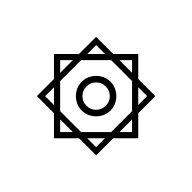

<svg xmlns="http://www.w3.org/2000/svg" viewBox="-129 -704 857 857"><g transform="rotate(-45 300.0 -275.0)"><path d="M221 -88H113V-196L34 -275L113 -354V-462H221L300 -541L379 -462H487V-354L566 -275L487 -196V-88H379L300 -9ZM340 -88H260L300 -48ZM195 -114 139 -170V-114ZM209 -275Q209 -299 221.5 -320Q234 -341 255 -353.5Q276 -366 300 -366Q324 -366 345 -353.5Q366 -341 378.5 -320Q391 -299 391 -275Q391 -251 378.5 -230Q366 -209 345 -196.5Q324 -184 300 -184Q276 -184 255 -196.5Q234 -209 221.5 -230Q209 -251 209 -275ZM361 -275Q361 -300.5 343.2 -318.2Q325.5 -336 300 -336Q274.5 -336 256.8 -318.2Q239 -300.5 239 -275Q239 -249.5 256.8 -231.8Q274.5 -214 300 -214Q325.5 -214 343.2 -231.8Q361 -249.5 361 -275ZM113 -235V-315L73 -275ZM234 -114H366L461 -209V-341L366 -436H234L139 -341V-209ZM195 -436H139V-380ZM340 -462 300 -502 260 -462ZM461 -114V-170L405 -114ZM461 -380V-436H405ZM527 -275 487 -315V-235Z"/></g></svg>

Font: JuliaMono Light
Style: Italic
Weight: 300
Italic angle: -9°
Monospace: yes
Designer: cormullion
Foundry: corm
Version: Version 0.054; ttfautohint (v1.8.4)